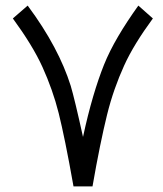

<svg xmlns="http://www.w3.org/2000/svg" viewBox="-20 -637 585 687"><path d="M243 30H311C329 -74 347 -161 363 -226C379 -291 400 -349 424 -402C448 -455 483 -511 527 -571L475 -617C420 -540 378 -470 352 -405C326 -340 300 -254 277 -147C257 -238 242 -300 233 -330C205 -419 155 -515 79 -617L26 -571C72 -508 108 -450 132 -397C156 -344 176 -288 190 -232C204 -176 222 -89 243 30Z"/></svg>

Font: Iranian Sans 
Style: Regular
Weight: 400
Designer: Hooman Mehr, Hadi Navid in Neviseh Pardaz Co. Ltd. (http://nevisa.com)
Foundry: http://font-store.ir
Version: 5.0.0 build 1/7/1393